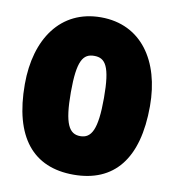

<svg xmlns="http://www.w3.org/2000/svg" viewBox="-79 -752 758 834"><g transform="rotate(10 300.0 -335.0)"><path d="M300 12C478 12 576 -105 576 -339C576 -538 478 -682 300 -682C122 -682 24 -538 24 -339C24 -105 122 12 300 12ZM300 -158C251 -158 227 -199 227 -339C227 -479 251 -512 300 -512C349 -512 373 -479 373 -339C373 -199 349 -158 300 -158Z"/></g></svg>

Font: SN Pro Black
Style: Regular
Weight: 900
Designer: Tobias Whetton
Foundry: Supernotes
Version: Version 1.001;Glyphs 3.2 (3249)